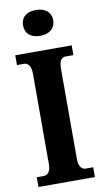

<svg xmlns="http://www.w3.org/2000/svg" viewBox="-102 -979 547 1025"><g transform="rotate(-10 172.0 -466.5)"><path d="M170 -793C214 -793 252 -815 252 -863C252 -912 214 -933 170 -933C124 -933 89 -912 89 -863C89 -815 124 -793 170 -793ZM20 0H326V-53H285C266 -53 248 -70 248 -110V-600C248 -647 262 -661 285 -661H326V-714H20V-661H59C76 -661 96 -647 96 -601V-109C96 -67 76 -53 59 -53H20Z"/></g></svg>

Font: Noto Serif Devanagari ExtraCondensed ExtraBold
Style: Regular
Weight: 800
Width: 2
Designer: Universal Thirst, Indian Type Foundry and the Monotype Design Team
Foundry: Monotype Imaging Inc.
Version: Version 2.004